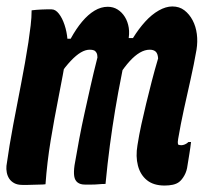

<svg xmlns="http://www.w3.org/2000/svg" viewBox="-21 -570 641 595"><path d="M77 -538Q84 -539 91.5 -539.5Q99 -540 107 -540.5Q115 -541 122.5 -541Q130 -541 139 -541Q151 -541 161.5 -527.5Q172 -514 179 -493Q186 -472 188 -449Q190 -426 186 -407Q174 -337 160.5 -269Q147 -201 136 -134.5Q125 -68 120 1Q112 2 103 2Q94 2 84.5 2.5Q75 3 66 3Q57 3 48 3Q33 3 23 -2.5Q13 -8 7.5 -16.5Q2 -25 0 -35.5Q-2 -46 -1 -56Q8 -120 20 -183.5Q32 -247 44.5 -311Q57 -375 67 -439Q71 -466 74 -491Q77 -516 77 -538ZM313 -549Q330 -549 343.5 -540.5Q357 -532 366 -517.5Q375 -503 378 -484Q381 -465 376 -442Q366 -388 355.5 -336Q345 -284 336 -230Q327 -176 319.5 -119.5Q312 -63 306 0Q296 0 285 1Q274 2 263.5 2Q253 2 242 2Q228 2 219.5 -4.5Q211 -11 209 -24Q207 -37 210 -58Q217 -99 224.5 -139Q232 -179 241 -219.5Q250 -260 259.5 -302.5Q269 -345 281 -392Q281 -401 278 -406.5Q275 -412 270 -414Q265 -416 257 -416Q244 -416 229.5 -407.5Q215 -399 198.5 -381.5Q182 -364 162 -336L170 -450H198Q215 -481 233.5 -503Q252 -525 272 -537Q292 -549 313 -549ZM513 -550Q535 -550 550.5 -538Q566 -526 576 -507Q586 -488 589 -464.5Q592 -441 588 -416Q580 -370 569.5 -323.5Q559 -277 549 -231.5Q539 -186 531 -139Q530 -134 530 -130Q530 -126 531 -122Q533 -121 535.5 -120.5Q538 -120 541 -120Q546 -120 552 -122.5Q558 -125 563 -130H571Q569 -112 566 -94Q563 -76 560 -57Q558 -40 550.5 -26.5Q543 -13 534 -6Q526 0 514.5 2.5Q503 5 489 5Q455 5 434.5 -11.5Q414 -28 406.5 -56.5Q399 -85 405 -120Q410 -152 417 -184Q424 -216 432 -249Q440 -282 449 -317Q458 -352 469 -389Q468 -404 461.5 -410Q455 -416 443 -416Q428 -416 412.5 -407Q397 -398 381 -380.5Q365 -363 348 -337L357 -452H391Q409 -481 429 -503Q449 -525 471 -537.5Q493 -550 513 -550Z"/></svg>

Font: Rec Mono Semicasual
Style: Bold Italic
Weight: 700
Italic angle: -10°
Version: Version 1.085; ttfautohint (v1.8.4.7-5d5b)